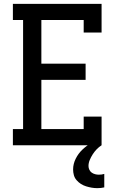

<svg xmlns="http://www.w3.org/2000/svg" viewBox="-20 -755 640 998"><path d="M47 0V-84H100V-651H47V-735H508V-586H415V-651H195V-424H425V-340H195V-84H415V-149H508V0ZM486 223Q471 223 456.5 220.5Q442 218 427.5 213.5Q413 209 400.5 201Q388 193 378 181.5Q368 170 364 155.5Q360 141 360 126Q360 97 373.5 70Q387 43 408 23Q429 3 454.5 -12Q480 -27 508 -36V0Q494 9 482.5 21Q471 33 462 47Q453 61 446.5 76.5Q440 92 440 108Q440 118 444.5 127.5Q449 137 457 142.5Q465 148 474.5 150.5Q484 153 494 153Q501 153 508.5 152Q516 151 522 149V219Q514 221 504.5 222Q495 223 486 223Z"/></svg>

Font: Iosevka Etoile Medium
Style: Regular
Weight: 500
Designer: Belleve Invis
Foundry: Belleve Invis
Version: Version 22.1.2; ttfautohint (v1.8.4)